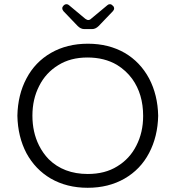

<svg xmlns="http://www.w3.org/2000/svg" viewBox="-20 -890 833 911"><path d="M379.9 -752H417Q433.6 -752 448.2 -766.6L515.6 -836.9Q521.5 -843.8 521.5 -848.6Q521.5 -853.5 520 -856.9Q518.6 -860.4 514.6 -863.3Q508.8 -870.1 501.5 -870.1Q494.1 -870.1 489.3 -865.2L413.1 -801.8Q406.2 -794.9 398.4 -794.9Q395.5 -794.9 391.6 -796.9L384.8 -800.8L307.6 -865.2Q302.7 -870.1 295.4 -870.1Q288.1 -870.1 281.7 -863.8Q275.4 -857.4 275.4 -850.6Q275.4 -843.8 281.2 -836.9L348.6 -766.6Q363.3 -752 379.9 -752ZM105.5 -517.6Q64.5 -440.4 62.5 -340.8Q64.5 -241.2 105.5 -163.1Q147.5 -85.9 220.7 -43Q296.9 1 396 1Q495.1 1 570.8 -42.5Q646.5 -85.9 687.5 -164.1Q728.5 -242.2 730.5 -340.8Q728.5 -439.5 687.5 -517.6Q645.5 -595.7 572.3 -638.7Q496.1 -682.6 397 -682.6Q297.9 -682.6 222.2 -639.2Q146.5 -595.7 105.5 -517.6ZM607.4 -515.6Q659.2 -443.4 659.2 -339.8Q659.2 -261.7 627 -199.2Q595.7 -136.7 536.1 -100.6Q478.5 -64.5 396.5 -64.5Q282.2 -64.5 210.9 -134.8Q183.6 -163.1 165 -200.2Q133.8 -262.7 133.8 -341.3Q133.8 -419.9 166 -482.4Q197.3 -544.9 256.8 -581.1Q314.5 -617.2 395 -617.2Q475.6 -617.2 535.2 -582Q578.1 -555.7 607.4 -515.6Z"/></svg>

Font: FakePearl
Style: ExtraLight
Weight: 300
Version: Version 1.2